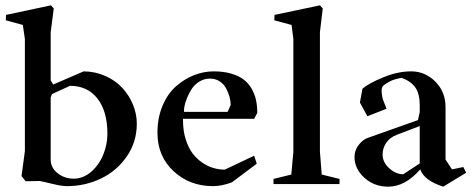

<svg xmlns="http://www.w3.org/2000/svg" viewBox="-20 -697 1791 727"><path d="M233.4 7.8Q212.9 7.8 175.3 -1.5Q137.7 -10.7 129.9 -11.7L77.1 -10.7L61.5 -30.3L74.2 -125V-549.8L66.4 -602.5L2 -620.1L2.9 -640.6L172.9 -676.8L183.6 -665L171.9 -575.2V-392.6L181.6 -377L296.9 -426.8Q340.8 -426.3 379.2 -409.2Q417.5 -392.1 443.1 -364.3Q468.8 -336.4 483.4 -301Q498 -265.6 498 -228.5Q498 -159.7 460.2 -104.7Q422.4 -49.8 362.3 -21Q302.2 7.8 233.4 7.8ZM258.8 -20.5Q294.9 -20.5 325 -46.4Q355 -72.3 370.8 -111.1Q386.7 -149.9 386.7 -190.4Q386.7 -275.4 349.1 -323.7Q311.5 -372.1 245.1 -372.1L176.8 -340.8L171.9 -328.1V-92.8Q171.9 -62 198 -41.3Q224.1 -20.5 258.8 -20.5Z M786.1 7.8Q698.2 7.8 637.2 -48.8Q576.2 -105.5 576.2 -194.3Q576.2 -251 595.5 -296.6Q614.7 -342.3 646 -369.9Q677.2 -397.5 714.1 -412.1Q751 -426.8 789.1 -426.8Q826.7 -426.8 855.7 -418.2Q884.8 -409.7 903.1 -395.5Q921.4 -381.3 933.1 -360.6Q944.8 -339.8 949.5 -317.9Q954.1 -295.9 954.1 -269.5L942.4 -247.1H672.9V-242.2Q672.9 -202.6 682.9 -170.4Q692.9 -138.2 708.7 -116.9Q724.6 -95.7 745.8 -81.3Q767.1 -66.9 788.3 -60.8Q809.6 -54.7 831.1 -54.7L942.4 -107.4L952.1 -77.1L858.4 -6.8Q820.8 7.8 786.1 7.8ZM676.8 -273.4H841.8L853.5 -299.8Q853.5 -314 849.1 -330.1Q844.7 -346.2 836.2 -362.3Q827.6 -378.4 811.8 -388.9Q795.9 -399.4 775.4 -399.4Q753.4 -399.4 735.4 -388.4Q717.3 -377.4 706.8 -361.6Q696.3 -345.7 689 -327.9Q681.6 -310.1 679 -297.1Q676.3 -284.2 676.8 -278.3Z M1015.6 0V-19.5L1083 -36.1L1090.8 -122.1V-549.8L1084 -602.5L1018.6 -620.1L1019.5 -640.6L1191.4 -676.8L1202.1 -665L1191.4 -575.2V-122.1L1198.2 -36.1L1265.6 -19.5V0Z M1450.2 9.8Q1396.5 9.8 1359.4 -24.2Q1322.3 -58.1 1322.3 -102.5Q1322.3 -128.4 1338.9 -149.2Q1355.5 -169.9 1375 -175.8L1562.5 -242.2L1569.3 -272.5V-298.8Q1569.3 -341.3 1553.2 -365Q1537.1 -388.7 1501 -402.3Q1472.2 -397.5 1455.3 -388.4Q1438.5 -379.4 1430.9 -372.1Q1423.3 -364.7 1425.3 -346.2Q1427.2 -327.6 1429.9 -320.1Q1432.6 -312.5 1442.9 -287.1Q1443.4 -285.6 1443.4 -285.2L1371.1 -256.8L1342.8 -308.6L1352.5 -361.3Q1377.4 -382.3 1431.9 -404.5Q1486.3 -426.8 1537.1 -426.8Q1589.4 -426.8 1628.2 -388.2Q1667 -349.6 1667 -291V-92.8L1691.4 -55.7L1734.4 -64.5L1745.1 -43L1658.2 9.8Q1585.4 -13.7 1571.3 -55.7Q1514.2 9.8 1450.2 9.8ZM1506.8 -37.1 1569.3 -78.1V-219.7L1482.4 -186.5Q1456.5 -176.8 1442.6 -156.5Q1428.7 -136.2 1428.7 -112.3Q1428.7 -82 1454.1 -59.6Q1479.5 -37.1 1506.8 -37.1Z"/></svg>

Font: Comprehension SemiBold
Style: Regular
Weight: 600
Designer: Alfredo Marco Pradil
Foundry: Alfredo Marco Pradil
Version: 1.0